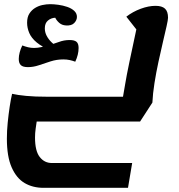

<svg xmlns="http://www.w3.org/2000/svg" viewBox="-20 -558 857 921"><path d="M189 343Q137 343 98 320Q59 297 36 245Q13 193 13 107Q13 70 17 30Q21 -10 26.5 -46.5Q32 -83 38 -108Q64 -102 105.5 -98Q147 -94 207 -94H570Q574 -115 580.5 -155Q587 -195 600.5 -259.5Q614 -324 634 -417L586 -478Q617 -502 655 -516Q693 -530 726 -530Q757 -530 771.5 -516.5Q786 -503 786 -473Q786 -463 779 -432Q772 -401 761.5 -356.5Q751 -312 740 -261Q729 -210 721 -159.5Q713 -109 711 -66L652 25H156Q154 38 151 59.5Q148 81 148 102Q148 166 170.5 195Q193 224 229 224H614L594 343ZM114 -236Q90 -236 80 -245.5Q70 -255 70 -275Q70 -290 74.5 -307Q79 -324 87 -340Q100 -335 114 -331.5Q128 -328 143 -328Q160 -328 178 -332Q196 -336 210 -341L224 -316Q182 -333 156.5 -354Q131 -375 120.5 -399.5Q110 -424 110 -449Q110 -476 121 -493Q132 -510 148.5 -520Q165 -530 184 -534Q203 -538 221 -538Q238 -538 260 -535Q282 -532 302.5 -525Q323 -518 336 -506Q349 -494 349 -477Q349 -461 336 -447.5Q323 -434 296 -436Q277 -437 264 -448.5Q251 -460 245 -473Q225 -472 210 -459.5Q195 -447 195 -422Q195 -403 204 -386Q213 -369 227 -355.5Q241 -342 254 -331L198 -337Q237 -347 262 -356.5Q287 -366 314 -366Q337 -366 347 -357.5Q357 -349 357 -328Q357 -296 341 -262Q328 -267 314 -270Q300 -273 284 -273Q252 -273 222.5 -263.5Q193 -254 166.5 -245Q140 -236 114 -236Z"/></svg>

Font: Lemonada Medium
Style: Regular
Weight: 500
Designer: Mohamed Gaber (Arabic), Eduardo Tunni (Latin)
Foundry: Kief Type Foundry
Version: Version 4.004; ttfautohint (v1.8.2)